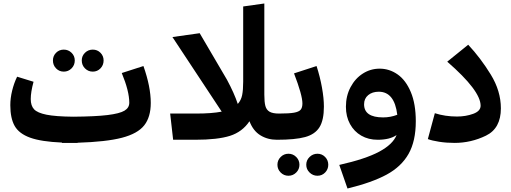

<svg xmlns="http://www.w3.org/2000/svg" viewBox="-20 -800 2925 1099"><path d="M283 -454Q283 -480 301 -498Q319 -516 345 -516Q371 -516 389.5 -498Q408 -480 408 -454Q408 -427 389.5 -408.5Q371 -390 345 -390Q319 -390 301 -408.5Q283 -427 283 -454ZM448 -454Q448 -480 466.5 -498Q485 -516 511 -516Q537 -516 555 -498Q573 -480 573 -454Q573 -427 555 -408.5Q537 -390 511 -390Q485 -390 466.5 -408.5Q448 -427 448 -454ZM424 17V18H384H335L334 16Q216 11 152.5 -12Q89 -35 64 -79Q39 -123 39 -198Q39 -238 49.5 -281Q60 -324 78 -361L172 -332Q156 -273 156 -233Q156 -195 175 -174.5Q194 -154 246 -143.5Q298 -133 399 -132Q527 -133 596 -141.5Q665 -150 692.5 -166.5Q720 -183 720 -212Q720 -278 677 -382L801 -422Q843 -303 843 -211Q843 -130 805.5 -82.5Q768 -35 678 -11.5Q588 12 424 17Z M1585 -66 1565 0Q1512 0 1470.5 -25.5Q1429 -51 1408 -106Q1367 -45 1296.5 -22.5Q1226 0 1097 0H971L954 -150H1103Q1192 -150 1249 -161L967 -588L1123 -610L1279 -344Q1321 -266 1341 -205Q1360 -226 1366 -255.5Q1372 -285 1372 -333V-763L1493 -780V-258Q1493 -216 1499 -193.5Q1505 -171 1523 -160.5Q1541 -150 1577 -150Z M1711 -208Q1711 -255 1663 -380L1792 -422Q1812 -360 1823 -298.5Q1834 -237 1834 -190Q1834 -112 1808.5 -71.5Q1783 -31 1726.5 -15.5Q1670 0 1565 0L1545 -67L1577 -150Q1635 -150 1663 -155Q1691 -160 1701 -172Q1711 -184 1711 -208ZM1568 143Q1568 117 1586.5 98.5Q1605 80 1631 80Q1657 80 1675.5 98.5Q1694 117 1694 143Q1694 169 1675.5 187.5Q1657 206 1631 206Q1605 206 1586.5 187.5Q1568 169 1568 143ZM1733 143Q1733 117 1752 98.5Q1771 80 1797 80Q1823 80 1841 98.5Q1859 117 1859 143Q1859 169 1841 187.5Q1823 206 1797 206Q1771 206 1752 187.5Q1733 169 1733 143Z M2360 -106Q2360 8 2318.5 81Q2277 154 2193 199.5Q2109 245 1969 279L1922 144Q2073 110 2151 68Q2229 26 2250 -27Q2211 0 2142 0Q2089 0 2048 -23.5Q2007 -47 1983.5 -90Q1960 -133 1960 -189Q1960 -251 1986.5 -301Q2013 -351 2057 -379Q2101 -407 2153 -407Q2209 -407 2256 -374Q2303 -341 2331.5 -273Q2360 -205 2360 -106ZM2173 -128Q2215 -128 2254 -143Q2238 -275 2148 -275Q2111 -275 2087.5 -255.5Q2064 -236 2064 -203Q2064 -128 2173 -128Z M2429 -4 2469 -152Q2528 -133 2596 -133Q2646 -133 2688.5 -148.5Q2731 -164 2731 -195Q2731 -281 2540 -447L2660 -544Q2731 -468 2789 -373.5Q2847 -279 2847 -180Q2847 -65 2761.5 -23.5Q2676 18 2582 18Q2536 18 2494 11.5Q2452 5 2429 -4Z"/></svg>

Font: FiraGOUPP
Style: Bold
Weight: 700
Designer: bBox Type
Foundry: bBox Type GmbH
Version: Version 1.001